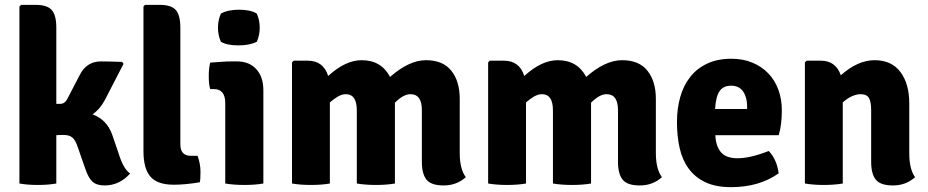

<svg xmlns="http://www.w3.org/2000/svg" viewBox="-20 -756 3823 791"><path d="M443 -199 468 -126Q488 -60 516 -41Q472 8 411 8Q378 8 361 -7.5Q344 -23 331 -62L301 -148Q291 -179 278 -189.5Q265 -200 243 -200Q221 -200 212 -199V0Q179 6 136 6Q93 6 60 0V-729L67 -736H127Q174 -736 193 -715Q212 -694 212 -642V-328H228Q246 -328 256 -346L308 -446Q336 -503 396 -503Q425 -503 483 -501L489 -493L412 -344Q392 -306 361 -285Q421 -263 443 -199Z M767 -114H794Q806 -81 806 -48Q806 -15 803 -5Q743 5 696 5Q628 5 599.5 -28.5Q571 -62 571 -134V-729L577 -736H638Q685 -736 704 -715Q723 -694 723 -642V-161Q723 -114 767 -114Z M1065 -384V0Q1048 3 1028 4.5Q1008 6 987 6Q966 6 945.5 4.5Q925 3 908 0V-331Q908 -389 861 -389H846Q840 -408 840 -442Q840 -475 846 -498Q872 -500 894 -501.5Q916 -503 934 -503H956Q1007 -503 1036 -471Q1065 -439 1065 -384ZM890 -700Q919 -716 965 -716Q1012 -716 1038 -700Q1050 -673 1050 -642Q1050 -611 1038 -584Q1009 -569 962 -569Q915 -569 890 -584Q878 -611 878 -642Q878 -673 890 -700Z M1450 -301Q1450 -368 1405 -368Q1389 -368 1372.5 -358.5Q1356 -349 1339 -334V0Q1322 3 1302 4.5Q1282 6 1261 6Q1240 6 1220 4.5Q1200 3 1183 0V-499L1190 -506H1248Q1312 -506 1332 -443Q1403 -508 1470 -508Q1551 -508 1587 -439Q1665 -508 1735 -508Q1805 -508 1839.5 -464.5Q1874 -421 1874 -349V-125Q1874 -60 1899 -26Q1861 8 1808 8Q1756 8 1737 -16Q1718 -40 1718 -89V-302Q1718 -368 1671 -368Q1642 -368 1607 -333V0Q1590 3 1570 4.5Q1550 6 1529 6Q1508 6 1487.5 4.5Q1467 3 1450 0Z M2258 -301Q2258 -368 2213 -368Q2197 -368 2180.5 -358.5Q2164 -349 2147 -334V0Q2130 3 2110 4.5Q2090 6 2069 6Q2048 6 2028 4.5Q2008 3 1991 0V-499L1998 -506H2056Q2120 -506 2140 -443Q2211 -508 2278 -508Q2359 -508 2395 -439Q2473 -508 2543 -508Q2613 -508 2647.5 -464.5Q2682 -421 2682 -349V-125Q2682 -60 2707 -26Q2669 8 2616 8Q2564 8 2545 -16Q2526 -40 2526 -89V-302Q2526 -368 2479 -368Q2450 -368 2415 -333V0Q2398 3 2378 4.5Q2358 6 2337 6Q2316 6 2295.5 4.5Q2275 3 2258 0Z M3188 -199H2927Q2929 -154 2950 -129Q2971 -104 3019 -104Q3043 -104 3074.5 -111Q3106 -118 3147 -134Q3180 -100 3188 -42Q3108 15 2992 15Q2929 15 2886.5 -5Q2844 -25 2817.5 -61Q2791 -97 2780 -146Q2769 -195 2769 -253Q2769 -309 2782.5 -356.5Q2796 -404 2823.5 -439Q2851 -474 2893.5 -494Q2936 -514 2993 -514Q3041 -514 3079.5 -498Q3118 -482 3145 -454Q3172 -426 3186.5 -387Q3201 -348 3201 -302Q3201 -241 3188 -199ZM2926 -307H3058V-318Q3058 -355 3041.5 -379Q3025 -403 2992 -403Q2960 -403 2944.5 -380.5Q2929 -358 2926 -307Z M3726 -330V-125Q3726 -59 3750 -26Q3712 8 3659 8Q3607 8 3588 -16Q3569 -40 3569 -89V-302Q3569 -336 3560 -352Q3551 -368 3525 -368Q3510 -368 3491 -360Q3472 -352 3452 -334V0Q3435 3 3415 4.5Q3395 6 3374 6Q3353 6 3333 4.5Q3313 3 3296 0V-499L3303 -506H3362Q3423 -506 3444 -446Q3514 -508 3583 -508Q3653 -508 3689.5 -459.5Q3726 -411 3726 -330Z"/></svg>

Font: Signika
Style: Bold
Weight: 700
Designer: Anna Giedrys
Foundry: Anna Giedrys
Version: Version 1.001